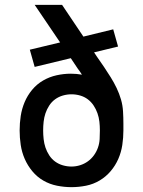

<svg xmlns="http://www.w3.org/2000/svg" viewBox="-20 -760 590 792"><path d="M275 12Q245 12 215 6Q185 0 159 -15Q133 -30 113.5 -53.5Q94 -77 82 -104.5Q70 -132 65.5 -162Q61 -192 61 -222Q61 -252 65.5 -281.5Q70 -311 81.5 -338.5Q93 -366 112.5 -389.5Q132 -413 158 -428Q184 -443 213.5 -449.5Q243 -456 272 -456Q284 -456 295.5 -455Q307 -454 318 -452Q314 -458 309.5 -465Q305 -472 300 -478L272 -520L123 -484L103 -555L228 -585L123 -740H236L324 -609L447 -639L467 -568L368 -544L380 -526Q395 -505 409 -484Q423 -463 436.5 -441.5Q450 -420 461 -397Q472 -374 479 -350Q486 -326 487.5 -300.5Q489 -275 489 -250V-222Q489 -192 484.5 -162Q480 -132 468 -104.5Q456 -77 436.5 -54Q417 -31 391 -15.5Q365 0 335 6Q305 12 275 12ZM275 -73Q293 -73 310.5 -78.5Q328 -84 342.5 -94.5Q357 -105 367.5 -119.5Q378 -134 384 -151Q390 -168 391 -186Q392 -204 392 -222Q392 -240 390 -258Q388 -276 382 -293Q376 -310 366 -325Q356 -340 342 -350.5Q328 -361 310.5 -366Q293 -371 275 -371Q257 -371 239.5 -366Q222 -361 207.5 -350.5Q193 -340 183 -324.5Q173 -309 167.5 -292.5Q162 -276 160 -258Q158 -240 158 -222Q158 -204 160 -186Q162 -168 167.5 -151.5Q173 -135 183 -119.5Q193 -104 207.5 -93.5Q222 -83 239.5 -78Q257 -73 275 -73Z"/></svg>

Font: Lode Dark
Style: Bold
Weight: 700
Monospace: yes
Designer: Belleve Invis
Foundry: Belleve Invis
Version: Version 29.2.0; ttfautohint (v1.8.3)